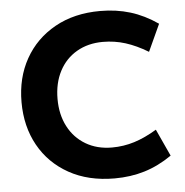

<svg xmlns="http://www.w3.org/2000/svg" viewBox="-50 -727 759 786"><g transform="rotate(-5 329.0 -334.0)"><path d="M390 10Q282 10 202.5 -34.5Q123 -79 80 -156.5Q37 -234 37 -334Q37 -434 80.5 -511.5Q124 -589 203.5 -633.5Q283 -678 390 -678Q456 -678 513.5 -660.5Q571 -643 626 -605L575 -494Q527 -523 482.5 -537Q438 -551 390 -551Q329 -551 282.5 -524Q236 -497 210.5 -448Q185 -399 185 -334Q185 -270 210.5 -221Q236 -172 282.5 -144.5Q329 -117 390 -117Q438 -117 482.5 -131Q527 -145 575 -174L626 -63Q571 -25 513.5 -7.5Q456 10 390 10Z"/></g></svg>

Font: Gantari
Style: Bold
Weight: 700
Designer: Anugrah Pasau
Foundry: Lafontype
Version: Version 1.000; ttfautohint (v1.6)